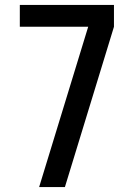

<svg xmlns="http://www.w3.org/2000/svg" viewBox="-20 -755 540 775"><path d="M138 0 336 -647H60V-735H440V-647L242 0Z"/></svg>

Font: Iosevka Custom Semibold
Style: Regular
Weight: 600
Designer: Belleve Invis
Foundry: Belleve Invis
Version: Version 27.0.2; ttfautohint (v1.8.4)